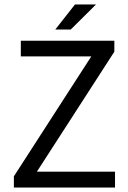

<svg xmlns="http://www.w3.org/2000/svg" viewBox="-20 -838 574 858"><path d="M42 0V-50L388 -586H73V-656H491V-607L145 -71H494V0ZM227 -706 315 -818H409L296 -706Z"/></svg>

Font: RibengUni
Style: Regular
Weight: 400
Designer: (1) Dr. Andrew Glass (Program Manager at Microsoft Corporation)
(2) Bivuti Chakma (Suz Moriz)
(3) Paul D. Hunt (Adobe Co
Foundry: Bivuti Chakma and Jyoti Chakma
Version: Version 1.2020